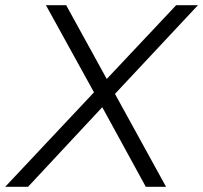

<svg xmlns="http://www.w3.org/2000/svg" viewBox="-55 -720 783 740"><path d="M-35 0 324 -382 320 -341 122 -700H200L370 -391L337 -395L624 -700H708L373 -342L375 -382L585 0H507L327 -329L358 -327L53 0Z"/></svg>

Font: MOST Montserrat
Style: Italic
Weight: 400
Italic angle: -11.3°
Designer: Julieta Ulanovsky
Foundry: Julieta Ulanovsky
Version: Version 8.000;March 11, 2024;FontCreator 15.0.0.2926 64-bit